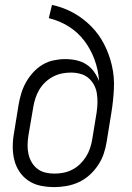

<svg xmlns="http://www.w3.org/2000/svg" viewBox="-20 -755 540 783"><path d="M202 8Q173 8 146 2.5Q119 -3 97 -17.5Q75 -32 60 -54Q45 -76 38.5 -102Q32 -128 32 -156Q32 -184 37 -212L56 -329Q60 -352 67 -375Q74 -398 86 -419.5Q98 -441 115.5 -460Q133 -479 154 -491.5Q175 -504 199 -509Q223 -514 246 -514Q270 -514 292 -509Q314 -504 332 -492.5Q350 -481 363 -463Q376 -445 384 -424Q381 -470 365.5 -512Q350 -554 324 -588.5Q298 -623 261 -646.5Q224 -670 179 -681L192 -735Q239 -725 279.5 -702.5Q320 -680 352 -647.5Q384 -615 405 -574Q426 -533 436.5 -487Q447 -441 444.5 -392Q442 -343 434 -294L415 -177Q411 -152 403 -128Q395 -104 380 -81.5Q365 -59 345 -41Q325 -23 301 -12Q277 -1 251.5 3.5Q226 8 202 8ZM202 -47Q220 -47 238.5 -50.5Q257 -54 274.5 -63Q292 -72 306 -85.5Q320 -99 330.5 -115.5Q341 -132 347 -150Q353 -168 356 -186L374 -296Q377 -316 377.5 -335.5Q378 -355 375 -374Q372 -393 363 -409.5Q354 -426 340 -437.5Q326 -449 307.5 -454Q289 -459 269 -459Q251 -459 233 -455.5Q215 -452 197.5 -443Q180 -434 165.5 -420.5Q151 -407 141 -390.5Q131 -374 125 -356Q119 -338 116 -320L96 -203Q93 -184 92.5 -165Q92 -146 96 -127.5Q100 -109 109 -93.5Q118 -78 132 -67Q146 -56 164 -51.5Q182 -47 202 -47Z"/></svg>

Font: Iosevka Term Curly Light
Style: Italic
Weight: 300
Italic angle: -9°
Designer: Belleve Invis
Foundry: Belleve Invis
Version: Version 32.3.0